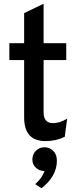

<svg xmlns="http://www.w3.org/2000/svg" viewBox="-20 -742 419 1026"><path d="M223 12Q109 12 109 -115V-421H30V-511H109V-672L213 -722V-511H334V-421H213V-142Q213 -84 263 -84Q300 -84 339 -108L326 -11Q280 12 223 12ZM168 242Q204 211 218 172Q191 172 172 154.5Q153 137 153 111Q153 82 172 63.5Q191 45 217 45Q246 45 265 64.5Q284 84 284 117Q284 199 202 264Z"/></svg>

Font: Overpass Light
Style: Bold
Weight: 600
Designer: Delve Withrington, Thomas Jockin
Foundry: Delve Fonts
Version: Version 3.000;DELV;Overpass